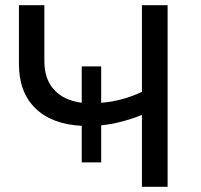

<svg xmlns="http://www.w3.org/2000/svg" viewBox="-20 -720 776 740"><path d="M527 -700H626V0H527V-277Q443 -244 370 -237V-94H295V-235Q179 -241 116 -303Q53 -365 53 -473V-700H151V-484Q151 -415 188.5 -374Q226 -333 295 -324V-464H370V-324Q451 -330 527 -366Z"/></svg>

Font: Montserrat
Style: Regular
Weight: 500
Designer: Julieta Ulanovsky
Foundry: Julieta Ulanovsky
Version: Version 7.200;PS 007.200;hotconv 1.0.88;makeotf.lib2.5.64775